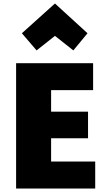

<svg xmlns="http://www.w3.org/2000/svg" viewBox="-20 -1064 614 1097"><path d="M294 -859 189 -776 105 -874 294 -1044 480 -874 399 -776ZM524 13H72V-703H512V-549H272V-426H483V-274H272V-141H524Z"/></svg>

Font: Repo Black
Style: Regular
Weight: 900
Designer: Stefan Peev
Foundry: Context Ltd
Version: Version 1.502